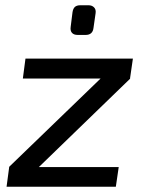

<svg xmlns="http://www.w3.org/2000/svg" viewBox="-20 -711 547 731"><path d="M364 -413 476 -412 127 -74 14 -75ZM432 -75 421 0H5L15 -75ZM486 -488 475 -412H67L77 -488ZM317 -691Q330 -691 338 -683Q346 -675 344 -661L336 -605Q333 -578 306 -578H276Q261 -578 254 -586Q247 -594 249 -608L256 -664Q258 -678 265 -684.5Q272 -691 286 -691Z"/></svg>

Font: Exo 2 Medium
Style: Italic
Weight: 500
Italic angle: -8°
Designer: Natanael Gama
Foundry: Natanael Gama
Version: Version 2.010